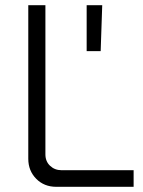

<svg xmlns="http://www.w3.org/2000/svg" viewBox="-20 -720 550 740"><path d="M197 0Q150 0 119.5 -31Q89 -62 89 -108V-700H155V-125Q155 -98 173 -81Q191 -64 217 -64H495V0ZM314 -523V-700H374L368 -523Z"/></svg>

Font: SUSE Light
Style: Regular
Weight: 300
Designer: Rene Bieder
Foundry: SUSE
Version: Version 1.000